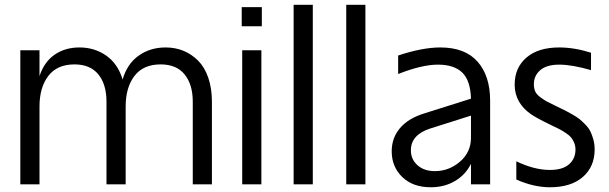

<svg xmlns="http://www.w3.org/2000/svg" viewBox="-20 -770 2543 802"><path d="M64.9 -560.1H145V-452.1Q164.6 -511.7 208.3 -541.7Q252 -571.8 312 -571.8Q375 -571.8 423.6 -537.8Q472.2 -503.9 492.2 -438Q511.2 -503.4 559.3 -537.6Q607.4 -571.8 671.9 -571.8Q711.9 -571.8 746.1 -557.9Q780.3 -543.9 807.4 -516.8Q834.5 -489.7 849.9 -445.6Q865.2 -401.4 865.2 -345.2V0H785.2V-345.2Q785.2 -417 751.2 -459Q717.3 -501 650.9 -501Q578.6 -501 541.7 -452.9Q504.9 -404.8 504.9 -325.2V0H424.8V-345.2Q424.8 -417.5 390.9 -459.2Q356.9 -501 291 -501Q218.8 -501 181.9 -452.9Q145 -404.8 145 -325.2V0H64.9Z M991.7 -560.1H1071.8V0H991.7ZM989.7 -660.2V-740.2H1073.7V-660.2Z M1206.5 0V-750H1286.6V0Z M1426.3 0V-750H1506.3V0Z M1616.2 -138.2Q1616.2 -193.8 1650.6 -234.6Q1685.1 -275.4 1751 -295.9L1947.3 -357.9Q1945.3 -433.1 1911.1 -466.6Q1877 -500 1809.1 -500Q1742.7 -500 1643.1 -460.9V-538.1Q1744.1 -571.8 1819.3 -571.8Q1922.9 -571.8 1975.1 -512.2Q2027.3 -452.6 2027.3 -350.1V0H1947.3V-85.9Q1924.8 -40 1880.6 -13.9Q1836.4 12.2 1779.3 12.2Q1704.6 12.2 1660.4 -30.5Q1616.2 -73.2 1616.2 -138.2ZM1696.3 -142.1Q1696.3 -104.5 1723.9 -79.8Q1751.5 -55.2 1796.4 -55.2Q1855.5 -55.2 1901.4 -94.7Q1947.3 -134.3 1947.3 -194.8V-287.1L1776.4 -232.9Q1696.3 -207 1696.3 -142.1Z M2276.9 12.2Q2210 12.2 2136.7 -20V-96.2Q2211.9 -60.1 2276.9 -60.1Q2330.1 -60.1 2356.9 -83.7Q2383.8 -107.4 2383.8 -145Q2383.8 -160.6 2378.4 -173.6Q2373 -186.5 2365.7 -195.6Q2358.4 -204.6 2343.3 -214.6Q2328.1 -224.6 2316.4 -230.7Q2304.7 -236.8 2282.7 -247.1Q2220.2 -277.3 2197.8 -293Q2132.3 -338.9 2129.9 -411.1Q2129.9 -414.1 2129.9 -417Q2129.9 -487.3 2179 -529.5Q2228 -571.8 2315.9 -571.8Q2379.4 -571.8 2448.7 -549.8V-477.1Q2369.6 -500 2315.9 -500Q2263.7 -500 2236.8 -477.1Q2210 -454.1 2210 -418Q2210 -400.9 2215.6 -388.2Q2221.2 -375.5 2237.5 -363.5Q2253.9 -351.6 2264.4 -345.9Q2274.9 -340.3 2303.2 -326.7Q2307.6 -324.2 2310.1 -323.2Q2331.5 -313 2341.8 -307.9Q2352.1 -302.7 2371.6 -291.5Q2391.1 -280.3 2401.4 -272Q2411.6 -263.7 2425.5 -249.3Q2439.5 -234.9 2446.3 -220.7Q2453.1 -206.5 2458.5 -187.3Q2463.9 -168 2463.9 -146Q2463.9 -73.7 2414.6 -30.8Q2365.2 12.2 2276.9 12.2Z"/></svg>

Font: TASA Explorer
Style: Regular
Weight: 400
Designer: Weizhong Zhang
Foundry: Local Remote
Version: Version 1.000;Glyphs 3.1.2 (3151)